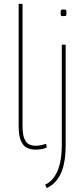

<svg xmlns="http://www.w3.org/2000/svg" viewBox="-20 -760 433 988"><path d="M96 -740V-113Q96 -70 105 -47.5Q114 -25 129.5 -17.5Q145 -10 163 -10Q175 -10 188.5 -12.5Q202 -15 217 -20L221 -1Q208 5 192.5 7.5Q177 10 163 10Q138 10 118.5 0.5Q99 -9 87.5 -35.5Q76 -62 76 -113V-740ZM318 -530V-14Q318 64 300.5 114Q283 164 248 191Q244 194 239.5 197Q235 200 230.5 202.5Q226 205 221 208L212 190Q218 188 223.5 184.5Q229 181 234 177Q265 153 281.5 105.5Q298 58 298 -14V-530ZM307 -677Q296 -677 294 -679.5Q292 -682 292 -694Q292 -706 294 -708.5Q296 -711 307 -711Q318 -711 320 -708.5Q322 -706 322 -694Q322 -682 320 -679.5Q318 -677 307 -677Z"/></svg>

Font: Georama ExtraCondensed Thin Thin
Style: Regular
Weight: 250
Version: Version 1.001